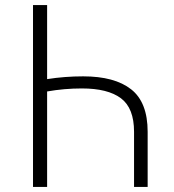

<svg xmlns="http://www.w3.org/2000/svg" viewBox="-20 -742 690 762"><path d="M111 -722H167V-428Q237 -439 310 -439Q435 -439 500.5 -387.5Q566 -336 566 -219V0H512V-219Q512 -313 460 -352Q408 -391 305 -391Q235 -391 167 -379V0H111Z"/></svg>

Font: Nebula Sans Light
Style: Regular
Weight: 300
Designer: Paul D. Hunt for Adobe (as Source Sans)
Foundry: Nebula Entertainment & Broadcasting LLC
Version: Version 1.010